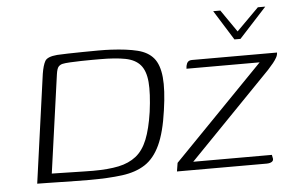

<svg xmlns="http://www.w3.org/2000/svg" viewBox="-45 -632 1063 698"><g transform="rotate(-5 487.0 -283.0)"><path d="M756 -569H782L838 -488L919 -569H946L846 -460H824ZM255 3Q233 3 205 2.5Q177 2 149 1.5Q121 1 98 0.5Q75 0 64 0L119 -396Q124 -427 132.5 -442Q141 -457 177 -460Q191 -461 216 -461.5Q241 -462 270.5 -462.5Q300 -463 327.5 -463Q355 -463 373 -462Q432 -459 470 -449.5Q508 -440 528 -416Q548 -392 552.5 -346Q557 -300 546 -225Q535 -146 513.5 -100Q492 -54 458 -32Q424 -10 374 -3.5Q324 3 255 3ZM270 -29Q326 -29 364 -37Q402 -45 428 -65.5Q454 -86 469.5 -124.5Q485 -163 494 -224Q503 -292 499.5 -333Q496 -374 477.5 -395.5Q459 -417 423 -424Q387 -431 331 -431Q321 -431 302 -431Q283 -431 261.5 -430.5Q240 -430 221.5 -429Q203 -428 194 -426Q185 -424 179 -417.5Q173 -411 170 -390L120 -32Q127 -32 146.5 -31.5Q166 -31 190 -30.5Q214 -30 236.5 -29.5Q259 -29 270 -29ZM636 -30H923L925 -20Q928 -10 921 -5Q914 0 901 0H574L579 -31L908 -369H641L642 -379Q644 -389 649 -394Q654 -399 664 -399H974Q974 -390 969 -381Q964 -372 956 -362Q948 -352 936 -339Z"/></g></svg>

Font: Genos Light
Style: Italic
Weight: 300
Italic angle: -8°
Designer: Robert E. Leuschke
Foundry: Robert E. Leuschke
Version: Version 1.010